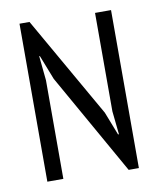

<svg xmlns="http://www.w3.org/2000/svg" viewBox="-82 -775 702 851"><g transform="rotate(-10 269.0 -350.0)"><path d="M171 -444 128 -554H125L136 -444V0H64V-711H109L368 -257L409 -152H413L402 -257V-700H474V11H428Z"/></g></svg>

Font: PT Sans Narrow
Style: Regular
Weight: 400
Width: 3
Designer: A.Korolkova, O.Umpeleva, V.Yefimov
Foundry: ParaType Ltd
Version: Version 2.003W OFL